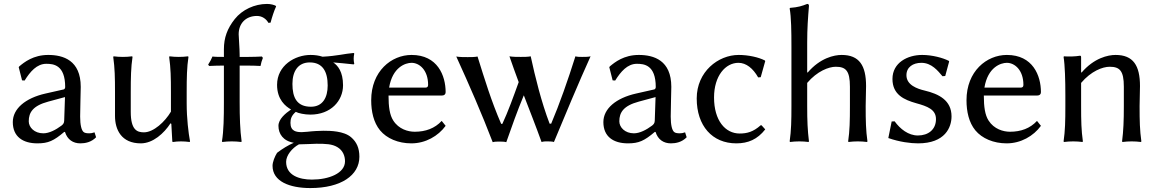

<svg xmlns="http://www.w3.org/2000/svg" viewBox="-20 -718 5886 975"><path d="M310 -48C322 -9 351 10 388 10C413 10 444 4 468 -21L460 -46C449 -42 441 -41 433 -41C423 -41 410 -42 404 -48C394 -57 387 -82 387 -126C387 -155 390 -266 390 -277C390 -412 301 -439 225 -439C149 -439 103 -402 78 -381L75 -377L92 -310L105 -309C133 -354 167 -394 215 -394C251 -394 311 -389 311 -276C311 -269 307 -265 304 -264L211 -243C109 -220 45 -166 45 -98C45 -24 96 10 170 10C225 10 253 -3 306 -48ZM310 -225 306 -106C306 -93 300 -86 292 -80C264 -59 230 -41 200 -41C155 -41 126 -71 126 -102C126 -147 147 -181 225 -202Z M846 -92 850 -89 855 0C855 2 856 3 859 3C872 1 884 0 899 0C911 0 930 1 943 3L945 0C937 -43 928 -117 928 -192V-249C928 -324 929 -376 937 -429L935 -432C923 -430 900 -429 888 -429C876 -429 853 -430 841 -432L839 -429C847 -372 848 -325 848 -249V-151C818 -100 760 -46 711 -46C677 -46 644 -57 644 -150V-249C644 -324 645 -376 653 -429L651 -432C639 -430 616 -429 604 -429C592 -429 569 -430 557 -432L555 -429C563 -372 564 -325 564 -249V-129C564 -60 596 10 695 10C757 10 813 -41 846 -92Z M1117 -429C1095 -429 1072 -429 1059 -431C1052 -415 1047 -405 1037 -390L1042 -383C1060 -384 1093 -385 1116 -385H1117V-199C1117 -124 1116 -54 1107 0L1109 3C1121 1 1145 0 1157 0C1169 0 1193 1 1205 3L1207 0C1199 -57 1197 -124 1197 -199V-385H1231C1255 -385 1290 -384 1303 -383C1306 -399 1309 -409 1315 -424L1310 -431C1293 -430 1263 -429 1240 -429H1197V-438C1197 -474 1192 -526 1192 -544C1192 -599 1228 -637 1285 -637C1311 -637 1332 -622 1343 -602L1354 -603C1361 -630 1372 -664 1382 -685L1381 -688C1373 -693 1355 -698 1336 -698C1273 -698 1210 -669 1172 -621C1134 -573 1117 -526 1117 -468Z M1722 -285C1722 -354 1695 -386 1672 -401C1702 -399 1735 -395 1776 -391L1779 -394C1777 -403 1776 -411 1776 -420C1776 -429 1777 -437 1779 -446L1776 -449C1728 -445 1693 -434 1618 -430C1600 -436 1579 -439 1557 -439C1478 -439 1387 -386 1387 -287C1387 -212 1430 -178 1458 -162C1429 -142 1394 -113 1394 -79C1394 -38 1418 -2 1472 7C1444 19 1413 38 1387 58C1375 77 1364 105 1364 124C1364 203 1450 237 1556 237C1712 237 1805 172 1805 78C1805 34 1791 3 1763 -21C1726 -53 1657 -54 1622 -54C1605 -54 1565 -52 1542 -49C1528 -48 1518 -47 1513 -47C1485 -47 1455 -51 1455 -94C1455 -114 1460 -131 1482 -150C1495 -143 1526 -136 1556 -136C1660 -136 1722 -206 1722 -285ZM1433 104C1433 71 1463 34 1498 15C1528 15 1573 12 1587 12C1635 12 1666 13 1693 29C1722 46 1732 75 1732 101C1732 162 1650 194 1564 194C1499 194 1433 172 1433 104ZM1644 -284C1644 -223 1619 -176 1559 -176C1487 -176 1465 -223 1465 -292C1465 -358 1495 -401 1553 -401C1618 -401 1644 -355 1644 -284Z M2223 -104C2188 -66 2141 -49 2086 -49C2052 -49 2005 -62 1977 -106C1959 -134 1953 -175 1953 -233H2225C2236 -233 2243 -239 2243 -250C2243 -334 2202 -439 2070 -439C1967 -439 1865 -356 1865 -209C1865 -152 1877 -96 1910 -56C1944 -15 2002 10 2069 10C2141 10 2205 -27 2243 -79ZM1956 -273C1973 -377 2039 -399 2070 -399C2110 -399 2154 -362 2154 -287C2154 -278 2150 -273 2140 -273Z M2482 4C2492 1 2505 1 2515 1C2525 1 2542 1 2551 4C2578 -73 2607 -155 2640 -234C2670 -156 2702 -75 2730 3C2740 0 2746 0 2756 0C2766 0 2784 0 2793 3C2842 -115 2922 -307 2979 -432C2970 -429 2946 -429 2936 -429C2926 -429 2911 -429 2902 -432C2865 -314 2820 -186 2779 -90H2771C2729 -200 2698 -326 2675 -432C2662 -429 2639 -429 2625 -429C2609 -429 2583 -429 2567 -432C2581 -391 2597 -347 2614 -301C2587 -226 2560 -151 2531 -89H2525C2475 -204 2441 -316 2405 -431C2392 -428 2369 -428 2355 -428C2339 -428 2313 -428 2297 -431C2364 -284 2426 -142 2482 4Z M3309 -48C3321 -9 3350 10 3387 10C3412 10 3443 4 3467 -21L3459 -46C3448 -42 3440 -41 3432 -41C3422 -41 3409 -42 3403 -48C3393 -57 3386 -82 3386 -126C3386 -155 3389 -266 3389 -277C3389 -412 3300 -439 3224 -439C3148 -439 3102 -402 3077 -381L3074 -377L3091 -310L3104 -309C3132 -354 3166 -394 3214 -394C3250 -394 3310 -389 3310 -276C3310 -269 3306 -265 3303 -264L3210 -243C3108 -220 3044 -166 3044 -98C3044 -24 3095 10 3169 10C3224 10 3252 -3 3305 -48ZM3309 -225 3305 -106C3305 -93 3299 -86 3291 -80C3263 -59 3229 -41 3199 -41C3154 -41 3125 -71 3125 -102C3125 -147 3146 -181 3224 -202Z M3730 -399C3769 -399 3804 -371 3830 -325L3843 -326L3866 -408L3864 -411C3833 -427 3781 -439 3731 -439C3627 -439 3518 -354 3518 -218C3518 -79 3597 10 3719 10C3779 10 3826 -10 3866 -61L3847 -82H3843C3805 -48 3773 -40 3736 -40C3663 -40 3606 -106 3606 -223C3606 -333 3664 -399 3730 -399Z M4079 -352V-501C4079 -575 4083 -627 4088 -688C4088 -695 4085 -698 4079 -698C4054 -688 4033 -681 3992 -678L3990 -675C3998 -632 3999 -557 3999 -481V-180C3999 -106 3998 -56 3990 0L3992 3C4004 1 4027 0 4039 0C4051 0 4074 1 4086 3L4088 0C4081 -57 4079 -104 4079 -180V-297C4130 -357 4189 -379 4224 -379C4275 -379 4296 -359 4296 -278V-180C4296 -105 4295 -54 4287 0L4289 3C4301 1 4324 0 4336 0C4348 0 4371 1 4383 3L4385 0C4377 -57 4376 -104 4376 -180C4376 -212 4378 -249 4378 -281C4378 -385 4344 -439 4254 -439C4216 -439 4145 -424 4081 -349Z M4508 -101 4491 -17C4548 3 4604 10 4642 10C4780 10 4812 -72 4812 -127C4812 -209 4747 -241 4676 -258C4638 -267 4583 -286 4583 -336C4583 -377 4616 -399 4659 -399C4711 -399 4743 -358 4766 -331L4780 -332L4800 -406L4798 -409C4769 -424 4714 -439 4663 -439C4589 -439 4512 -400 4512 -317C4512 -237 4572 -211 4632 -194C4690 -178 4733 -162 4733 -113C4733 -60 4694 -30 4641 -30C4593 -30 4551 -63 4523 -102Z M5246 -104C5211 -66 5164 -49 5109 -49C5075 -49 5028 -62 5000 -106C4982 -134 4976 -175 4976 -233H5248C5259 -233 5266 -239 5266 -250C5266 -334 5225 -439 5093 -439C4990 -439 4888 -356 4888 -209C4888 -152 4900 -96 4933 -56C4967 -15 5025 10 5092 10C5164 10 5228 -27 5266 -79ZM4979 -273C4996 -377 5062 -399 5093 -399C5133 -399 5177 -362 5177 -287C5177 -278 5173 -273 5163 -273Z M5767 -180C5767 -212 5769 -249 5769 -281C5769 -385 5735 -439 5645 -439C5607 -439 5536 -424 5472 -349L5470 -352V-425C5470 -433 5469 -435 5464 -435C5442 -431 5406 -430 5383 -432L5381 -429C5388 -386 5390 -310 5390 -235V-180C5390 -105 5389 -54 5381 0L5383 3C5395 1 5418 0 5430 0C5442 0 5465 1 5477 3L5479 0C5471 -57 5470 -104 5470 -180V-297C5521 -357 5579 -379 5615 -379C5666 -379 5687 -359 5687 -278V-180C5687 -105 5685 -54 5678 0L5680 3C5692 1 5715 0 5727 0C5739 0 5762 1 5774 3L5776 0C5768 -57 5767 -104 5767 -180Z"/></svg>

Font: Libertinus Sans
Style: Regular
Weight: 400
Designer: Philipp H. Poll, Khaled Hosny
Foundry: Caleb Maclennan
Version: Version 7.050;RELEASE